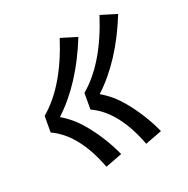

<svg xmlns="http://www.w3.org/2000/svg" viewBox="-133 -767 777 794"><g transform="rotate(-30 256.0 -370.0)"><path d="M344 -91Q312 -262 215 -329L228 -401Q349 -471 443 -649L512 -614Q409 -448 280 -365Q324 -328 354 -276Q400 -196 423 -106ZM154 -91Q122 -262 25 -329L38 -401Q159 -471 253 -649L322 -614Q219 -448 90 -365Q134 -328 164 -276Q210 -196 233 -106Z"/></g></svg>

Font: Iosevka SS08
Style: Italic
Weight: 400
Italic angle: -10°
Monospace: yes
Designer: Belleve Invis
Foundry: Belleve Invis
Version: 2.1.0; ttfautohint (v1.8.2)